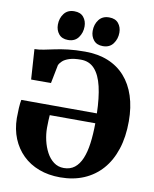

<svg xmlns="http://www.w3.org/2000/svg" viewBox="-104 -1055 917 1143"><g transform="rotate(10 355.0 -484.0)"><path d="M339 11Q268 11 210.5 -10.8Q153 -32.5 112 -72.8Q71 -113 48.2 -168.5Q25.5 -224 24.5 -291.5Q24.5 -321 26.2 -352.5Q28 -384 32 -403L489 -402Q486.5 -496.5 471 -563Q455.5 -629.5 423.5 -665Q391.5 -700.5 340 -700.5Q297.5 -700.5 270.8 -691.8Q244 -683 230 -670Q216 -657 210.5 -644L188.5 -532.5H68.5L56.5 -714.5Q83.5 -715 112.2 -720.8Q141 -726.5 175.8 -734Q210.5 -741.5 254.8 -746.8Q299 -752 357 -752Q435 -752 495.8 -727.2Q556.5 -702.5 598.5 -655.2Q640.5 -608 662.5 -540.5Q684.5 -473 684.5 -388Q684.5 -293.5 660.2 -219.5Q636 -145.5 590.8 -94.2Q545.5 -43 482 -16Q418.5 11 339 11ZM351 -47.5Q389.5 -47.5 416 -68.2Q442.5 -89 458.8 -127.8Q475 -166.5 482.2 -220.8Q489.5 -275 490 -342.5L214.5 -343Q213.5 -329.5 212.5 -310Q211.5 -290.5 211.5 -265.5Q211.5 -228.5 220.2 -190.2Q229 -152 246.2 -119.5Q263.5 -87 289.8 -67.2Q316 -47.5 351 -47.5ZM243 -802.5Q206.5 -802.5 187.5 -825.8Q168.5 -849 168.5 -882Q168.5 -921 190 -949.2Q211.5 -977.5 251.5 -977.5H252.5Q289.5 -977.5 308.2 -954.5Q327 -931.5 327 -898.5Q327 -860.5 305.8 -831.5Q284.5 -802.5 244 -802.5ZM453.5 -802.5Q417 -802.5 398 -825.8Q379 -849 379 -882Q379 -921 400.5 -949.2Q422 -977.5 462 -977.5H463Q500 -977.5 518.8 -954.5Q537.5 -931.5 537.5 -898.5Q537.5 -860.5 516.2 -831.5Q495 -802.5 454.5 -802.5Z"/></g></svg>

Font: Merriweather 72pt Black
Style: Regular
Weight: 900
Version: Version 2.100